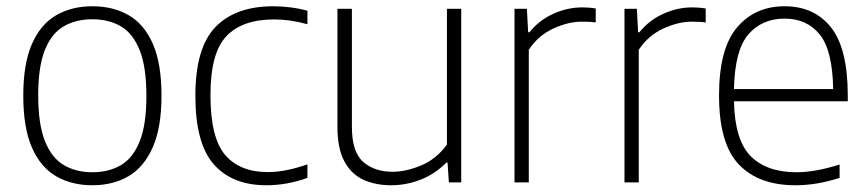

<svg xmlns="http://www.w3.org/2000/svg" viewBox="-20 -568 2704 598"><path d="M267.5 9Q203 9 154.5 -19.2Q106 -47.5 79.2 -109Q52.5 -170.5 52.5 -270Q52.5 -369 79.2 -430.5Q106 -492 154.5 -520.2Q203 -548.5 267.5 -548.5Q332.5 -548.5 381 -520.5Q429.5 -492.5 456.2 -431.2Q483 -370 483 -270Q483 -171.5 456 -109.8Q429 -48 380.8 -19.5Q332.5 9 267.5 9ZM267.5 -31.5Q319 -31.5 356.8 -53.8Q394.5 -76 415.2 -128Q436 -180 436 -269Q436 -359 415.2 -411.2Q394.5 -463.5 356.8 -485.8Q319 -508 267.5 -508Q216.5 -508 178.5 -486Q140.5 -464 119.8 -412.2Q99 -360.5 99 -271.5Q99 -181.5 119.8 -129Q140.5 -76.5 178.5 -54Q216.5 -31.5 267.5 -31.5Z M809.5 9Q703.5 9 646 -56Q588.5 -121 588.5 -270Q588.5 -419 651 -483.8Q713.5 -548.5 831.5 -548.5Q857.5 -548.5 885 -545Q912.5 -541.5 937.5 -534.5V-492.5Q884.5 -507.5 834 -507.5Q734.5 -507.5 685 -455.2Q635.5 -403 635.5 -272Q635.5 -139 681.2 -85.5Q727 -32 814.5 -32Q841 -32 871 -37.8Q901 -43.5 937.5 -56V-14Q874 9 809.5 9Z M1198 9Q1149.5 9 1111.8 -8.2Q1074 -25.5 1052.5 -65.5Q1031 -105.5 1031 -172.5V-540.5H1076V-173Q1076 -94.5 1111.2 -63.8Q1146.5 -33 1203 -33Q1244 -33 1291.2 -52.5Q1338.5 -72 1372 -117.5V-540.5H1416.5V0H1378L1374 -61.5H1370Q1335 -26 1290.2 -8.5Q1245.5 9 1198 9Z M1582.5 0V-540.5H1621L1625 -467.5H1629Q1659 -505 1703.2 -525Q1747.5 -545 1793.5 -545Q1816.5 -545 1835.5 -541.5V-498Q1825 -499.5 1814.8 -500Q1804.5 -500.5 1792 -500.5Q1750 -500.5 1703.2 -479Q1656.5 -457.5 1627 -413V0Z M1925 0V-540.5H1963.5L1967.5 -467.5H1971.5Q2001.5 -505 2045.8 -525Q2090 -545 2136 -545Q2159 -545 2178 -541.5V-498Q2167.5 -499.5 2157.2 -500Q2147 -500.5 2134.5 -500.5Q2092.5 -500.5 2045.8 -479Q1999 -457.5 1969.5 -413V0Z M2457 9Q2343 9 2281.2 -55.8Q2219.5 -120.5 2219.5 -270.5Q2219.5 -416.5 2275.5 -482.5Q2331.5 -548.5 2423.5 -548.5Q2516 -548.5 2568.2 -482.8Q2620.5 -417 2620.5 -270V-252.5H2266Q2268.5 -131 2318.5 -81.2Q2368.5 -31.5 2461 -31.5Q2518.5 -31.5 2595 -55.5V-14Q2557.5 -2 2524 3.5Q2490.5 9 2457 9ZM2423.5 -510Q2353.5 -510 2311 -461Q2268.5 -412 2266 -290.5H2575Q2573 -411.5 2533 -460.8Q2493 -510 2423.5 -510Z"/></svg>

Font: Encode Sans XLt
Style: Regular
Weight: 200
Designer: Multiple Designers
Foundry: Impallari Type
Version: Version 3.002; ttfautohint (v1.8.3) -l 8 -r 50 -G 200 -x 14 